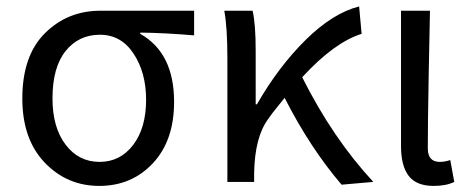

<svg xmlns="http://www.w3.org/2000/svg" viewBox="-20 -577 1492 609"><path d="M50.8 -264.6Q50.8 -400.4 122.6 -471.7Q194.3 -543 298.8 -543H595.7V-464.8Q502.9 -472.7 424.8 -473.6V-469.7Q532.2 -409.2 532.2 -253.9Q532.2 -130.9 464.8 -59.1Q397.5 12.7 294.9 12.7Q192.4 12.7 121.6 -61.5Q50.8 -135.7 50.8 -264.6ZM295.9 -63.5Q361.3 -63.5 402.3 -117.2Q443.4 -170.9 443.4 -260.7Q443.4 -346.7 403.8 -406.7Q364.3 -466.8 296.9 -466.8Q229.5 -466.8 188 -415Q146.5 -363.3 146.5 -264.6Q146.5 -172.9 188 -118.2Q229.5 -63.5 295.9 -63.5Z M1164.1 0 1063.5 8.8Q963.9 -107.4 882.8 -266.6Q880.9 -263.7 860.8 -239.3Q840.8 -214.8 831.1 -200.2Q788.1 -142.6 786.1 -28.3V0H701.2V-393.6Q701.2 -490.2 691.4 -543H781.2Q791 -501 791 -416V-246.1H794.9Q863.3 -365.2 949.2 -450.2Q1035.2 -535.2 1119.1 -556.6L1127 -469.7Q1040 -442.4 938.5 -332Q1036.1 -137.7 1164.1 0Z M1355.5 12.7Q1300.8 12.7 1276.4 -19Q1252 -50.8 1252 -113.3V-543H1343.8Q1342.8 -501 1339.8 -341.8Q1336.9 -182.6 1336.9 -106.4Q1336.9 -63.5 1375 -63.5Q1390.6 -63.5 1408.2 -69.3L1420.9 0Q1395.5 12.7 1355.5 12.7Z"/></svg>

Font: GenYoGothic TW TTF Regular
Style: Regular
Weight: 400
Version: Version 1.300